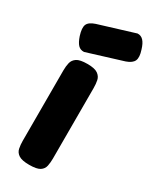

<svg xmlns="http://www.w3.org/2000/svg" viewBox="-188 -761 664 822"><g transform="rotate(30 144.5 -350.5)"><path d="M112 9Q76 9 60 -1.5Q44 -12 40.5 -29.5Q37 -47 37 -66V-415Q37 -435 41 -452Q45 -469 60.5 -479.5Q76 -490 113 -490Q149 -490 164.5 -479Q180 -468 183.5 -451Q187 -434 187 -413V-65Q187 -46 183.5 -28.5Q180 -11 164.5 -1Q149 9 112 9ZM74 -527Q56 -526 44.5 -538Q33 -550 24 -577Q13 -612 20 -629Q27 -646 57 -656L233 -710Q250 -711 262 -698.5Q274 -686 282 -659Q293 -626 285.5 -608.5Q278 -591 249 -581Z"/></g></svg>

Font: Fredoka Light SemiBold
Style: Regular
Weight: 600
Version: Version 2.001